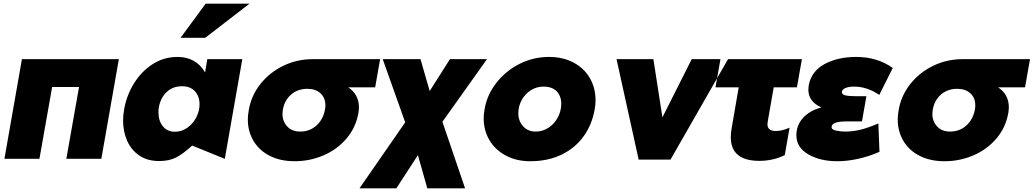

<svg xmlns="http://www.w3.org/2000/svg" viewBox="-20 -862 5610 1042"><path d="M99 -541 4 0H194L263 -390H409L340 0H530L625 -541Z M968 -394Q1013 -394 1038 -366.5Q1063 -339 1063 -296Q1063 -260 1045.5 -225.5Q1028 -191 997 -169Q966 -147 929 -147Q888 -147 864 -176.5Q840 -206 840 -252Q840 -270 842 -279Q851 -331 884.5 -362.5Q918 -394 968 -394ZM1295 -541H1105L1093 -469Q1044 -553 943 -553Q868 -553 807 -513Q746 -473 706.5 -408.5Q667 -344 654 -270Q648 -239 648 -208Q648 -148 670 -98Q692 -48 736 -18Q780 12 844 12Q898 12 936 -7.5Q974 -27 1023 -72L1200 0ZM960 -657H1094L1334 -842H1096Z M1928 -280Q1928 -265 1925 -248Q1911 -169 1860 -109.5Q1809 -50 1735 -18.5Q1661 13 1579 13Q1502 13 1444.5 -16Q1387 -45 1356 -97Q1325 -149 1325 -214Q1325 -236 1330 -264Q1343 -342 1392.5 -405Q1442 -468 1516.5 -504.5Q1591 -541 1678 -541H2043L2016 -388H1870Q1928 -349 1928 -280ZM1743 -264Q1746 -278 1746 -290Q1746 -331 1719.5 -355.5Q1693 -380 1648 -380Q1596 -380 1560 -349Q1524 -318 1515 -266Q1513 -252 1513 -244Q1513 -204 1538.5 -176Q1564 -148 1609 -148Q1661 -148 1697 -180.5Q1733 -213 1743 -264Z M2312 -368 2262 -541H2057L2179 -198L1931 160H2131L2248 -20L2299 160H2504L2381 -201L2623 -541H2422Z M3208 -272Q3212 -293 3212 -318Q3212 -385 3181 -438.5Q3150 -492 3092.5 -522.5Q3035 -553 2959 -553Q2874 -553 2799 -515Q2724 -477 2673.5 -412Q2623 -347 2610 -270Q2605 -242 2605 -220Q2605 -154 2636.5 -101Q2668 -48 2725.5 -17.5Q2783 13 2858 13Q2953 13 3027 -22.5Q3101 -58 3147.5 -122.5Q3194 -187 3208 -272ZM3026 -299Q3026 -261 3008 -226Q2990 -191 2958 -169.5Q2926 -148 2888 -148Q2845 -148 2819 -176.5Q2793 -205 2793 -248Q2793 -285 2811 -318.5Q2829 -352 2860.5 -372Q2892 -392 2929 -392Q2977 -392 3001.5 -366Q3026 -340 3026 -299Z M3931 -541H3734L3575 -225L3526 -541H3326L3446 4H3619Z M4332 -541 4305 -388H4179L4147 -205Q4145 -193 4145 -188Q4145 -151 4190 -151Q4224 -151 4265 -169L4239 -20Q4175 11 4101 11Q3946 11 3946 -118Q3946 -138 3951 -168L3989 -388H3863L3890 -541Z M4568 -148Q4607 -148 4647.5 -157.5Q4688 -167 4747 -192L4753 -38Q4696 -13 4637 0Q4578 13 4524 13Q4431 13 4366.5 -24.5Q4302 -62 4302 -128Q4302 -182 4338 -222Q4374 -262 4438 -279Q4367 -310 4367 -376Q4367 -383 4369 -399Q4383 -475 4454.5 -514Q4526 -553 4626 -553Q4742 -553 4825 -493L4752 -347Q4685 -392 4616 -392Q4586 -392 4567.5 -384Q4549 -376 4549 -362Q4549 -349 4568 -344.5Q4587 -340 4621 -340H4682L4658 -203H4573Q4493 -203 4493 -172Q4493 -159 4516 -153.5Q4539 -148 4568 -148Z M5455 -280Q5455 -265 5452 -248Q5438 -169 5387 -109.5Q5336 -50 5262 -18.5Q5188 13 5106 13Q5029 13 4971.5 -16Q4914 -45 4883 -97Q4852 -149 4852 -214Q4852 -236 4857 -264Q4870 -342 4919.5 -405Q4969 -468 5043.5 -504.5Q5118 -541 5205 -541H5570L5543 -388H5397Q5455 -349 5455 -280ZM5270 -264Q5273 -278 5273 -290Q5273 -331 5246.5 -355.5Q5220 -380 5175 -380Q5123 -380 5087 -349Q5051 -318 5042 -266Q5040 -252 5040 -244Q5040 -204 5065.5 -176Q5091 -148 5136 -148Q5188 -148 5224 -180.5Q5260 -213 5270 -264Z"/></svg>

Font: Geom Black
Style: Bold Italic
Weight: 900
Italic angle: -10°
Version: Version 1.102